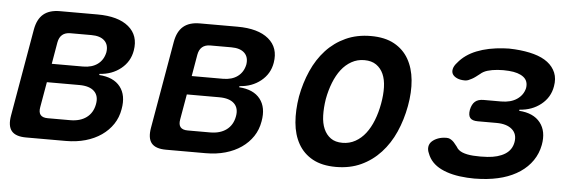

<svg xmlns="http://www.w3.org/2000/svg" viewBox="-42 -685 2484 820"><g transform="rotate(5 1200.0 -275.0)"><path d="M89 0Q44 0 26.5 -21.5Q9 -43 17 -88L82 -462Q90 -507 115.5 -528.5Q141 -550 186 -550H347Q436 -550 481 -512.5Q526 -475 515 -410Q507 -362 469 -331.5Q431 -301 378 -298L377 -293Q439 -289 467.5 -252.5Q496 -216 485 -156Q479 -120 460 -91.5Q441 -63 411.5 -42.5Q382 -22 343.5 -11Q305 0 259 0ZM157 -243 138 -134Q134 -112 143 -101Q152 -90 174 -90H270Q313 -90 340 -110Q367 -130 374 -167Q381 -203 360.5 -223Q340 -243 296 -243ZM239 -460Q217 -460 204 -449Q191 -438 187 -416L171 -323H305Q343 -323 367.5 -341Q392 -359 399 -392Q404 -424 385.5 -442Q367 -460 329 -460Z M689 0Q644 0 626.5 -21.5Q609 -43 617 -88L682 -462Q690 -507 715.5 -528.5Q741 -550 786 -550H947Q1036 -550 1081 -512.5Q1126 -475 1115 -410Q1107 -362 1069 -331.5Q1031 -301 978 -298L977 -293Q1039 -289 1067.5 -252.5Q1096 -216 1085 -156Q1079 -120 1060 -91.5Q1041 -63 1011.5 -42.5Q982 -22 943.5 -11Q905 0 859 0ZM757 -243 738 -134Q734 -112 743 -101Q752 -90 774 -90H870Q913 -90 940 -110Q967 -130 974 -167Q981 -203 960.5 -223Q940 -243 896 -243ZM839 -460Q817 -460 804 -449Q791 -438 787 -416L771 -323H905Q943 -323 967.5 -341Q992 -359 999 -392Q1004 -424 985.5 -442Q967 -460 929 -460Z M1418 10Q1358 10 1318 -12Q1278 -34 1256 -73Q1234 -112 1229.5 -164Q1225 -216 1235 -276Q1246 -335 1269 -387Q1292 -439 1327.5 -477.5Q1363 -516 1411 -538Q1459 -560 1519 -560Q1579 -560 1619 -538Q1659 -516 1681 -477.5Q1703 -439 1708 -387.5Q1713 -336 1702 -276Q1691 -216 1668 -164Q1645 -112 1609 -73Q1573 -34 1525.5 -12Q1478 10 1418 10ZM1437 -95Q1467 -95 1492 -109Q1517 -123 1535.5 -147Q1554 -171 1567 -204Q1580 -237 1587 -276Q1594 -314 1593 -347Q1592 -380 1581.5 -403.5Q1571 -427 1551 -441Q1531 -455 1500 -455Q1470 -455 1445 -441Q1420 -427 1401.5 -403Q1383 -379 1370 -346Q1357 -313 1350 -275Q1344 -237 1345 -204Q1346 -171 1356.5 -147Q1367 -123 1386.5 -109Q1406 -95 1437 -95Z M1895 -478Q1924 -514 1973 -533.5Q2022 -553 2087 -557Q2099 -558 2111 -558Q2123 -558 2136 -557Q2182 -554 2218 -544Q2254 -534 2277.5 -516Q2301 -498 2311.5 -472.5Q2322 -447 2316 -414Q2308 -366 2269.5 -335.5Q2231 -305 2178 -302L2177 -297Q2239 -293 2268 -256Q2297 -219 2286 -160Q2279 -123 2258.5 -93Q2238 -63 2206 -41.5Q2174 -20 2133 -8Q2092 4 2042 7Q2027 8 2011.5 8Q1996 8 1981 7Q1913 3 1868.5 -19Q1824 -41 1809 -82Q1802 -97 1804 -110.5Q1806 -124 1816 -133.5Q1826 -143 1842 -149Q1858 -155 1878 -155Q1887 -155 1893 -152Q1899 -149 1904.5 -144.5Q1910 -140 1914.5 -134Q1919 -128 1925 -121Q1933 -106 1951.5 -98.5Q1970 -91 1998 -89Q2013 -88 2028.5 -88Q2044 -88 2059 -89Q2105 -92 2134 -110Q2163 -128 2169 -162Q2175 -197 2152 -217Q2129 -237 2085 -237H2005Q1981 -237 1972 -248Q1963 -259 1967 -283Q1972 -307 1985 -318.5Q1998 -330 2022 -330H2097Q2138 -330 2164.5 -348Q2191 -366 2198 -396Q2203 -427 2181.5 -443.5Q2160 -460 2119 -463Q2107 -464 2095 -464Q2083 -464 2070 -463Q2046 -461 2027.5 -455.5Q2009 -450 1997 -439Q1988 -432 1980 -426Q1972 -420 1964.5 -416Q1957 -412 1950 -409Q1943 -406 1935 -406Q1915 -406 1901.5 -412Q1888 -418 1882 -427.5Q1876 -437 1879 -450.5Q1882 -464 1895 -478Z"/></g></svg>

Font: Maple Mono NL SemiBold
Style: Italic
Weight: 600
Italic angle: -10°
Monospace: yes
Designer: subframe7536
Version: Version 7.000